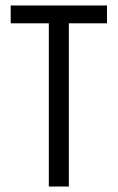

<svg xmlns="http://www.w3.org/2000/svg" viewBox="-20 -680 429 700"><path d="M158 0V-660H231V0ZM19 -595V-660H370V-595Z"/></svg>

Font: Bricolage Grotesque Condensed Light
Style: Regular
Weight: 300
Width: 3
Designer: Mathieu Triay
Foundry: Atelier Triay
Version: Version 1.000;gftools[0.9.30]